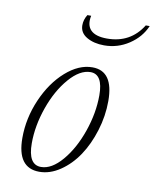

<svg xmlns="http://www.w3.org/2000/svg" viewBox="-77 -710 632 781"><g transform="rotate(10 239.0 -319.0)"><path d="M308.6 -541Q266.1 -541 236.8 -558.1Q207.5 -575.2 207.5 -606.4Q207.5 -629.4 220.7 -650.4H236.3Q228 -611.3 248 -590.8Q268.1 -570.3 315.4 -570.3Q412.1 -570.3 461.9 -650.4H478Q457.5 -602.5 411.1 -571.8Q364.7 -541 308.6 -541ZM138.2 11.2Q46.9 11.2 46.9 -112.8Q46.9 -194.3 80.6 -272Q114.3 -349.6 168.2 -397.2Q222.2 -444.8 278.3 -444.8Q365.2 -444.8 365.2 -320.8Q365.2 -258.8 346.4 -198Q327.6 -137.2 296.9 -91.3Q266.1 -45.4 224.1 -17.1Q182.1 11.2 138.2 11.2ZM141.6 -9.3Q185.5 -9.3 228.8 -60.1Q272 -110.8 298.6 -187.5Q325.2 -264.2 325.2 -337.4Q325.2 -424.3 273.9 -424.3Q230 -424.3 186 -373.5Q142.1 -322.8 115.2 -246.6Q88.4 -170.4 88.4 -98.1Q88.4 -9.3 141.6 -9.3Z"/></g></svg>

Font: Elstob ExtraLight
Style: Italic
Weight: 200
Italic angle: -20°
Designer: Peter S. Baker
Version: Version 1.015